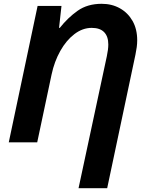

<svg xmlns="http://www.w3.org/2000/svg" viewBox="-20 -745 774 1005"><path d="M391.1 240.2 539.1 -450.2Q546.9 -486.8 546.9 -512.2Q546.9 -554.2 525.1 -576.7Q503.4 -599.1 460 -599.1Q412.1 -599.1 369.4 -566.4Q326.7 -533.7 295.7 -478.5Q264.6 -423.3 250 -355L174.8 0H25.9L176.8 -713.9H301.8L289.1 -599.1H293Q335 -652.3 386.5 -688.7Q438 -725.1 512.2 -725.1Q565.9 -725.1 607.9 -701.4Q649.9 -677.7 674.1 -635Q698.2 -592.3 698.2 -534.2Q698.2 -517.1 695.8 -498.5Q693.4 -480 689 -459L541 240.2Z"/></svg>

Font: Open Sans
Style: Bold Italic
Weight: 700
Italic angle: -12°
Designer: Monotype Design Team
Foundry: Monotype Imaging Inc.
Version: Version 3.003; ttfautohint (v1.8.4)